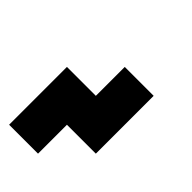

<svg xmlns="http://www.w3.org/2000/svg" viewBox="-43 -293 587 587"><g transform="rotate(-45 250.0 0.0)"><path d="M250 -125V0H375V125H125V0H0V-125Z"/></g></svg>

Font: Bytesized
Style: Regular
Weight: 400
Monospace: yes
Designer: baltdev
Version: Version 1.000